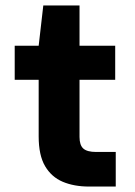

<svg xmlns="http://www.w3.org/2000/svg" viewBox="-20 -685 497 705"><path d="M307 0Q252 0 210.5 -17.5Q169 -35 145.5 -75Q122 -115 122 -184V-392H34V-517H122L139 -665H272V-517H403V-392H272V-182Q272 -152 286 -139.5Q300 -127 333 -127H405V0Z"/></svg>

Font: DM Sans 11pt Black
Style: Regular
Weight: 900
Version: Version 4.004;gftools[0.9.30]